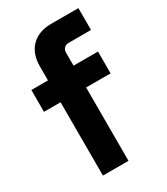

<svg xmlns="http://www.w3.org/2000/svg" viewBox="-182 -811 774 891"><g transform="rotate(-30 204.5 -365.0)"><path d="M99 0V-393H10V-510H99V-585Q99 -653 137.5 -691.5Q176 -730 244 -730H389V-613H268Q255 -613 245.5 -604Q236 -595 236 -581V-510H367V-393H236V0Z"/></g></svg>

Font: MuseoModerno Thin SemiBold
Style: Regular
Weight: 600
Version: Version 1.003